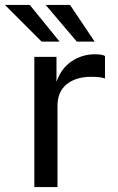

<svg xmlns="http://www.w3.org/2000/svg" viewBox="-63 -760 480 780"><path d="M76.5 -529H166.5V-427.5Q185.5 -482.5 228 -511Q270.5 -539.5 323 -539.5Q351.5 -539.5 363.5 -532.5V-441Q356.5 -444 344.8 -445.8Q333 -447.5 323.5 -447.5Q318 -448 307 -448Q246 -448 208.2 -418Q170.5 -388 170.5 -329V0H76.5ZM321.5 -591H249L122.5 -740H221.5ZM58 -740 179 -591H106L-43 -740Z"/></svg>

Font: 1883 Sans
Style: Regular
Weight: 400
Designer: 1883 Sans project is a fork of Public Sans.
Version: Version 1.009